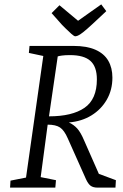

<svg xmlns="http://www.w3.org/2000/svg" viewBox="-20 -858 561 878"><path d="M26 0 28 -32 99 -46 178 -602 112 -616 115 -648H316Q377 -648 416.5 -630.5Q456 -613 475 -580.5Q494 -548 494 -503Q494 -447 468.5 -402.5Q443 -358 398.5 -330.5Q354 -303 295 -298Q317 -288 333 -270.5Q349 -253 365 -215L432 -63L510 -34L508 0H427Q406 0 394.5 -8.5Q383 -17 373 -39L290 -225Q274 -262 254.5 -275Q235 -288 198 -288L166 -48L236 -34L233 0ZM204 -326Q310 -326 366.5 -365Q423 -404 423 -495Q423 -553 393.5 -579.5Q364 -606 300 -606Q278 -606 263.5 -604Q249 -602 244 -600ZM324 -692Q319 -692 306 -703.5Q293 -715 280.5 -727.5Q268 -740 264 -744L216 -798L252 -834L337 -763L443 -838L466 -807L404 -749Q376 -723 360 -710.5Q344 -698 336 -695Q328 -692 324 -692Z"/></svg>

Font: Faustina Light Light
Style: Italic
Weight: 300
Italic angle: -8°
Version: Version 1.200